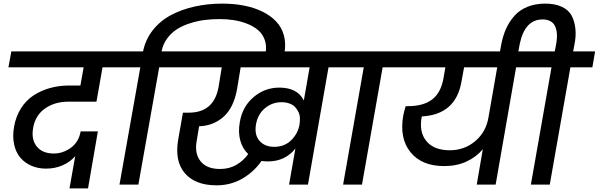

<svg xmlns="http://www.w3.org/2000/svg" viewBox="-20 -1026 3327 1067"><path d="M26.9 -651.9 43 -740.2H700.2L684.1 -651.9H549.8L516.1 -460.9H358.9Q284.2 -460.9 230.2 -423.1Q176.3 -385.3 164.1 -314.9Q152.8 -251 184.3 -211.9Q215.8 -172.9 278.8 -172.9Q329.6 -172.9 373.5 -204.6Q417.5 -236.3 428.2 -295.9H523.9L469.2 21H366.2L397.9 -158.2Q370.1 -126 327.9 -107.4Q285.6 -88.9 235.8 -88.9Q190.9 -88.9 154.1 -105Q117.2 -121.1 92.5 -150.4Q67.9 -179.7 58.3 -224.1Q48.8 -268.6 58.1 -321.8Q68.4 -379.4 96.7 -424.1Q125 -468.8 166.5 -495.8Q208 -522.9 258.1 -536.9Q308.1 -550.8 365.2 -550.8H426.8L444.8 -651.9Z M864.7 -651.9 749 0H644L759.8 -651.9H637.7L652.8 -740.2H774.9Q788.6 -806.6 829.1 -858.2Q869.6 -909.7 929.4 -941.7Q989.3 -973.6 1061.8 -989.7Q1134.3 -1005.9 1215.8 -1005.9Q1280.8 -1005.9 1337.4 -994.6Q1394 -983.4 1439.5 -960.9Q1484.9 -938.5 1515.1 -906.2Q1545.4 -874 1557.6 -829.6Q1569.8 -785.2 1561 -732.9L1557.6 -715.8H1453.6L1456.1 -731Q1462.9 -771.5 1451.2 -804.2Q1439.5 -836.9 1414.8 -858.2Q1390.1 -879.4 1354.7 -893.6Q1319.3 -907.7 1281 -913.8Q1242.7 -919.9 1200.7 -919.9Q1157.7 -919.9 1118.2 -915Q1078.6 -910.2 1037.6 -897.2Q996.6 -884.3 964.8 -864.5Q933.1 -844.7 909.4 -813Q885.7 -781.2 877.9 -740.2H1002L985.8 -651.9Z M1586.4 0 1621.6 -200.2Q1564 -128.9 1468.8 -128.9Q1450.7 -128.9 1433.6 -131.8Q1391.1 -70.8 1326.7 -33.4Q1262.2 3.9 1183.6 3.9Q1064.5 3.9 1006.8 -64Q949.2 -131.8 970.7 -252.9L996.6 -399.9H1028.8Q1169.9 -399.9 1194.8 -543.9L1212.4 -651.9H938.5L954.6 -740.2H1942.4L1926.8 -651.9H1805.7L1691.4 0ZM1503.4 -210Q1561.5 -210 1598.9 -247.3Q1636.2 -284.7 1644.5 -334Q1647 -351.6 1646.7 -369.1Q1646.5 -386.7 1638.9 -402.8Q1631.3 -418.9 1619.9 -431.2Q1608.4 -443.4 1588.9 -450.7Q1569.3 -458 1544.4 -458Q1492.7 -458 1452.9 -425Q1413.1 -392.1 1402.8 -335.9Q1392.6 -277.3 1421.9 -243.7Q1451.2 -210 1503.4 -210ZM1202.6 -86.9Q1254.4 -86.9 1293.9 -110.1Q1333.5 -133.3 1359.4 -169.9Q1328.1 -199.2 1315.4 -244.9Q1302.7 -290.5 1312.5 -346.2Q1327.1 -434.6 1390.6 -487.5Q1454.1 -540.5 1536.6 -539.1Q1633.3 -537.6 1668.5 -467.8L1700.7 -651.9H1317.4L1297.4 -530.8Q1278.8 -427.7 1222.7 -377.4Q1166.5 -327.1 1086.4 -324.2L1072.8 -241.2Q1060.5 -171.9 1095 -129.4Q1129.4 -86.9 1202.6 -86.9Z M1886.7 0 2001.5 -651.9H1879.4L1894.5 -740.2H2243.7L2227.5 -651.9H2106.4L1991.7 0Z M2479.5 -190.9Q2561 -190.9 2620.8 -241.5Q2680.7 -292 2694.3 -372.1L2743.2 -651.9H2559.1L2544.4 -571.8Q2512.7 -389.2 2324.2 -378.9L2323.2 -375Q2308.1 -291.5 2350.1 -241.2Q2392.1 -190.9 2479.5 -190.9ZM2180.2 -651.9 2195.3 -740.2H2986.3L2970.2 -651.9H2848.1L2734.4 0H2629.4L2663.1 -196.8Q2627 -153.3 2572.3 -128.2Q2517.6 -103 2448.2 -103Q2323.7 -103 2261.2 -180.2Q2198.7 -257.3 2221.2 -384.8Q2223.6 -398.9 2234.4 -436H2247.1Q2332 -436 2380.9 -472.7Q2429.7 -509.3 2444.3 -589.8L2455.1 -651.9Z M2753.9 -715.8 2765.1 -775.9Q2774.4 -826.7 2792.7 -866.9Q2811 -907.2 2839.8 -939.2Q2868.7 -971.2 2911.9 -988.5Q2955.1 -1005.9 3009.8 -1005.9Q3065.4 -1005.9 3102.8 -988Q3140.1 -970.2 3156.7 -939.2Q3173.3 -908.2 3177.7 -866.2Q3182.1 -824.2 3171.9 -775.9L3165 -740.2H3287.1L3272 -651.9H3149.9L3035.2 0H2930.2L3044.9 -651.9H2922.9L2938 -740.2H3063L3070.8 -780.8Q3074.2 -801.8 3075.2 -819.8Q3076.2 -837.9 3072.5 -856.4Q3068.8 -875 3060.5 -888.2Q3052.2 -901.4 3035.6 -909.7Q3019 -918 2995.1 -918Q2896.5 -918 2868.2 -780.8L2856 -715.8Z"/></svg>

Font: SVN-Poppins Medium
Style: Italic
Weight: 500
Italic angle: -10°
Designer: Ninad Kale (Devanagari), Jonny Pinhorn (Latin)
Foundry: Indian Type Foundry
Version: Version 3.002 2017